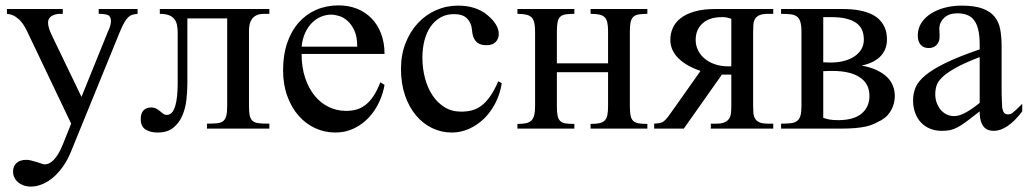

<svg xmlns="http://www.w3.org/2000/svg" viewBox="-20 -481 3843 718"><path d="M494.6 -429.2Q483.9 -428.2 475.6 -426Q467.3 -423.8 459.7 -416.7Q452.1 -409.7 444.8 -396.7Q437.5 -383.8 428.2 -361.8L246.1 84.5Q233.4 116.2 216.1 140.9Q198.7 165.5 179 182.4Q159.2 199.2 137.7 208Q116.2 216.8 95.2 216.8Q80.6 216.8 68.4 212.4Q56.2 208 47.4 200.4Q38.6 192.9 33.7 182.6Q28.8 172.4 28.8 160.6Q28.8 141.1 41.5 128.9Q54.2 116.7 79.1 116.7Q86.9 116.7 97.4 119.4Q107.9 122.1 118.2 125.2Q128.4 128.4 136.2 131.1Q144 133.8 147 133.8Q154.8 133.8 163.1 130.1Q171.4 126.5 179.9 117.9Q188.5 109.4 197.3 95.2Q206.1 81.1 214.8 59.6L246.1 -18.6L85.4 -355.5Q81.1 -364.3 75 -376.2Q68.8 -388.2 59.6 -399.4Q50.3 -410.6 37.1 -419.2Q23.9 -427.7 5.9 -429.2V-447.3H214.8V-429.2H204.1Q186 -429.2 172.9 -420.9Q159.7 -412.6 159.7 -396.5Q159.7 -386.2 163.8 -373.5Q168 -360.8 176.3 -343.8L284.7 -118.7L384.8 -365.7Q392.1 -379.4 394.3 -394.8Q396.5 -410.2 390.6 -418.5Q389.2 -420.4 387.2 -422.4Q385.3 -424.3 380.9 -425.8Q376.5 -427.2 368.9 -428.2Q361.3 -429.2 349.1 -429.2V-447.3H494.6Z M753.9 0V-18.6Q776.4 -18.6 791.3 -20Q806.2 -21.5 814.5 -28.1Q822.8 -34.7 826.2 -47.9Q829.6 -61 829.6 -84.5V-412.1H680.7V-168.5Q680.7 -139.6 677 -107.4Q673.3 -75.2 661.6 -48.1Q649.9 -21 627.9 -3.2Q606 14.6 569.3 14.6Q542 14.6 524.2 3.2Q506.3 -8.3 506.3 -35.6Q506.3 -57.6 516.8 -68.4Q527.3 -79.1 544.4 -79.1Q556.6 -79.1 564.5 -74.7Q572.3 -70.3 578.4 -65.2Q584.5 -60.1 590.1 -55.7Q595.7 -51.3 603.5 -51.3Q615.2 -51.3 623 -60.3Q630.9 -69.3 635.5 -85.2Q640.1 -101.1 642.3 -122.6Q644.5 -144 644.5 -168.5V-358.9Q644.5 -376.5 641.4 -389.6Q638.2 -402.8 630.4 -411.6Q622.6 -420.4 609.9 -424.8Q597.2 -429.2 577.6 -429.2V-447.3H987.3V-429.2H967.3Q950.2 -429.2 939.2 -423.8Q928.2 -418.5 922.1 -409.7Q916 -400.9 913.6 -389.9Q911.1 -378.9 911.1 -367.7V-84.5Q911.1 -60.5 914.3 -47.4Q917.5 -34.2 926 -27.8Q934.6 -21.5 949.5 -20Q964.4 -18.6 987.3 -18.6V0Z M1315.9 -306.6Q1315.9 -343.8 1305.2 -366.9Q1294.4 -390.1 1279.3 -403.3Q1264.2 -416.5 1247.6 -421.4Q1231 -426.3 1218.8 -426.3Q1199.2 -426.3 1180.4 -418.5Q1161.6 -410.6 1146.5 -395.5Q1131.3 -380.4 1121.1 -357.9Q1110.8 -335.4 1107.9 -306.6ZM1418 -163.6Q1412.6 -130.9 1397.7 -98.9Q1382.8 -66.9 1359.4 -41.7Q1335.9 -16.6 1304.2 -1Q1272.5 14.6 1233.9 14.6Q1194.3 14.6 1158.7 -1.7Q1123 -18.1 1096.4 -48.6Q1069.8 -79.1 1054.2 -122.1Q1038.6 -165 1038.6 -218.8Q1038.6 -275.4 1054 -320.3Q1069.3 -365.2 1096.9 -396.5Q1124.5 -427.7 1162.6 -444.3Q1200.7 -460.9 1246.1 -460.9Q1283.2 -460.9 1314.7 -448.5Q1346.2 -436 1369.1 -412.6Q1392.1 -389.2 1405 -355.5Q1418 -321.8 1418 -279.3H1107.9Q1107.9 -229.5 1121.1 -189.9Q1134.3 -150.4 1156.7 -123Q1179.2 -95.7 1208.7 -81.3Q1238.3 -66.9 1271 -66.4Q1293 -65.9 1311.8 -71Q1330.6 -76.2 1346.7 -88.6Q1362.8 -101.1 1376.7 -121.8Q1390.6 -142.6 1402.3 -173.3Z M1856.4 -169.9Q1850.1 -129.4 1832.5 -95.5Q1814.9 -61.5 1789.8 -37.1Q1764.6 -12.7 1733.6 1Q1702.6 14.6 1669.9 14.6Q1630.4 14.6 1595.7 -2.2Q1561 -19 1535.2 -50Q1509.3 -81.1 1494.4 -125Q1479.5 -168.9 1479.5 -223.1Q1479.5 -276.4 1496.6 -319.8Q1513.7 -363.3 1542.7 -394.5Q1571.8 -425.8 1610.6 -442.9Q1649.4 -460 1692.9 -460Q1759.8 -460 1801.8 -425.3Q1822.8 -408.2 1834 -390.1Q1845.2 -372.1 1845.2 -353.5Q1845.2 -336.4 1833.7 -324.2Q1822.3 -312 1799.3 -312Q1792 -312 1783.2 -313.5Q1774.4 -314.9 1766.4 -320.6Q1758.3 -326.2 1752.4 -337.6Q1746.6 -349.1 1745.1 -369.1Q1742.7 -395.5 1726.8 -411.9Q1710.9 -428.2 1677.2 -428.2Q1649.4 -428.2 1627.4 -415.8Q1605.5 -403.3 1590.3 -381.6Q1575.2 -359.9 1567.4 -330.1Q1559.6 -300.3 1559.6 -265.6Q1559.6 -226.1 1569.1 -189.5Q1578.6 -152.8 1597.2 -124.8Q1615.7 -96.7 1642.6 -80.1Q1669.4 -63.5 1704.6 -63.5Q1725.1 -63.5 1743.9 -68.1Q1762.7 -72.8 1779.8 -85.4Q1796.9 -98.1 1812.7 -120.4Q1828.6 -142.6 1843.3 -177.2Z M2188.5 0V-17.6Q2208.5 -17.6 2221.2 -20.3Q2233.9 -22.9 2241.2 -30.3Q2248.5 -37.6 2251.2 -50.5Q2253.9 -63.5 2253.9 -83.5V-210.9H2062.5V-83.5Q2062.5 -61 2065.2 -48.1Q2067.9 -35.2 2075.2 -28.3Q2082.5 -21.5 2095.2 -19.5Q2107.9 -17.6 2127.9 -17.6V0H1915V-17.6Q1935.1 -17.6 1947.8 -20.5Q1960.4 -23.4 1967.8 -31Q1975.1 -38.6 1978 -51.3Q1981 -64 1981 -83.5V-362.8Q1981 -382.8 1978 -395.8Q1975.1 -408.7 1967.8 -416Q1960.4 -423.3 1947.8 -426.3Q1935.1 -429.2 1915 -429.2V-447.3H2127.9V-429.2Q2107.9 -429.2 2095.2 -427.2Q2082.5 -425.3 2075.2 -418.5Q2067.9 -411.6 2065.2 -398.4Q2062.5 -385.3 2062.5 -362.8V-244.1H2253.9V-362.8Q2253.9 -383.3 2251.2 -396.2Q2248.5 -409.2 2241.2 -416.5Q2233.9 -423.8 2221.2 -426.5Q2208.5 -429.2 2188.5 -429.2V-447.3H2400.9V-429.2Q2380.9 -429.2 2368.2 -427Q2355.5 -424.8 2348.1 -417.7Q2340.8 -410.6 2338.1 -397.5Q2335.4 -384.3 2335.4 -362.8V-83.5Q2335.4 -62 2338.1 -48.8Q2340.8 -35.6 2348.1 -28.8Q2355.5 -22 2368.2 -19.8Q2380.9 -17.6 2400.9 -17.6V0Z M2714.8 -410.6Q2705.1 -414.1 2697.8 -415.5Q2690.4 -417 2680.7 -417Q2632.8 -417 2607.2 -393.6Q2581.5 -370.1 2581.5 -332Q2581.5 -310.5 2590.6 -292.5Q2599.6 -274.4 2615.7 -261.2Q2631.8 -248 2654.1 -240.5Q2676.3 -232.9 2702.6 -232.9H2714.8ZM2638.2 0V-18.6H2659.2Q2678.7 -18.6 2689.9 -23.7Q2701.2 -28.8 2706.8 -37.8Q2712.4 -46.9 2713.6 -58.8Q2714.8 -70.8 2714.8 -84.5V-202.1H2679.7L2537.1 0H2426.3V-18.6Q2439.9 -19.5 2448 -21Q2456.1 -22.5 2463.1 -28.1Q2470.2 -33.7 2479 -45.4Q2487.8 -57.1 2502.4 -78.1L2599.6 -215.8Q2546.4 -233.9 2516.6 -263.4Q2486.8 -293 2486.8 -332Q2486.8 -355 2495.8 -376Q2504.9 -397 2525.1 -412.8Q2545.4 -428.7 2577.4 -438Q2609.4 -447.3 2655.3 -447.3H2871.6V-429.2H2851.6Q2831.1 -429.2 2819.8 -424.1Q2808.6 -418.9 2803.5 -410.2Q2798.3 -401.4 2797.4 -389.2Q2796.4 -377 2796.4 -362.8V-84.5Q2796.4 -70.8 2797.4 -58.8Q2798.3 -46.9 2803.5 -37.8Q2808.6 -28.8 2819.8 -23.7Q2831.1 -18.6 2851.6 -18.6H2871.6V0Z M3210.4 -333Q3210.4 -352.1 3204.3 -367.4Q3198.2 -382.8 3183.8 -393.8Q3169.4 -404.8 3146 -410.9Q3122.6 -417 3087.4 -417H3058.6V-248L3086.4 -247.1Q3111.8 -247.1 3134.5 -252.7Q3157.2 -258.3 3174.1 -269.3Q3190.9 -280.3 3200.7 -296.1Q3210.4 -312 3210.4 -333ZM3231.4 -122.1Q3231.4 -168 3195.3 -191.9Q3159.2 -215.8 3092.3 -215.8Q3086.4 -215.8 3080.6 -215.6Q3074.7 -215.3 3069.8 -215.3Q3064.5 -214.8 3058.6 -214.8V-40.5Q3068.4 -36.6 3081.1 -34.2Q3093.8 -31.7 3114.3 -31.7Q3172.9 -31.7 3202.1 -56.4Q3231.4 -81.1 3231.4 -122.1ZM3326.2 -122.1Q3326.2 -110.4 3323.5 -97.7Q3320.8 -85 3314.7 -72.8Q3308.6 -60.5 3299.1 -50Q3289.6 -39.6 3275.9 -31.7Q3262.2 -24.4 3249.5 -18.3Q3236.8 -12.2 3220 -8.3Q3203.1 -4.4 3179.9 -2.2Q3156.7 0 3123 0H2900.9V-18.6Q2922.9 -18.6 2937.5 -20.3Q2952.1 -22 2960.9 -28.8Q2969.7 -35.6 2973.4 -48.6Q2977.1 -61.5 2977.1 -84.5V-361.8Q2977.1 -385.3 2973.1 -398.7Q2969.2 -412.1 2960.4 -418.9Q2951.7 -425.8 2937 -427.5Q2922.4 -429.2 2900.9 -429.2V-447.3H3130.4Q3167.5 -447.3 3194.6 -441.9Q3221.7 -436.5 3240 -427.5Q3258.3 -418.5 3269.5 -406.5Q3280.8 -394.5 3286.9 -381.8Q3293 -369.1 3294.9 -356.4Q3296.9 -343.8 3296.9 -333Q3296.9 -316.4 3291.5 -301Q3286.1 -285.6 3274.9 -272.9Q3263.7 -260.3 3245.6 -250.7Q3227.5 -241.2 3202.1 -235.8Q3236.3 -229.5 3260 -218Q3283.7 -206.5 3298.3 -191.7Q3313 -176.8 3319.6 -158.9Q3326.2 -141.1 3326.2 -122.1Z M3643.6 -267.6Q3586.9 -245.6 3554 -227.3Q3521 -209 3503.9 -192.4Q3486.8 -175.8 3482.2 -160.4Q3477.5 -145 3477.5 -128.9Q3477.5 -111.3 3482.9 -96.7Q3488.3 -82 3497.3 -71Q3506.3 -60.1 3518.8 -53.7Q3531.2 -47.4 3545.4 -46.9Q3564.5 -45.9 3588.6 -58.6Q3612.8 -71.3 3643.6 -96.2ZM3802.7 -64.5Q3747.6 8.3 3695.8 8.3Q3685.1 8.3 3675.5 4.9Q3666 1.5 3658.9 -6.8Q3651.9 -15.1 3647.7 -29.1Q3643.6 -43 3643.6 -64.5Q3614.3 -41.5 3595 -27.1Q3575.7 -12.7 3560.8 -4.9Q3545.9 2.9 3532.5 5.6Q3519 8.3 3501.5 8.3Q3477.5 8.3 3458 0.2Q3438.5 -7.8 3424.3 -22.7Q3410.2 -37.6 3402.3 -58.8Q3394.5 -80.1 3394.5 -106Q3394.5 -130.9 3403.6 -153.3Q3412.6 -175.8 3439.5 -198.5Q3466.3 -221.2 3515.1 -245.1Q3564 -269 3643.6 -296.4V-314.9Q3643.6 -347.2 3638.4 -369.1Q3633.3 -391.1 3623 -405Q3612.8 -418.9 3596.9 -425Q3581.1 -431.2 3560.1 -431.2Q3529.3 -431.2 3511.7 -415.3Q3494.1 -399.4 3492.7 -376.5L3493.7 -347.2Q3494.6 -326.2 3483.2 -313.7Q3471.7 -301.3 3453.1 -301.3Q3433.6 -301.3 3422.9 -313.7Q3412.1 -326.2 3412.1 -348.1Q3412.1 -374.5 3425.5 -395.3Q3439 -416 3461.7 -430.4Q3484.4 -444.8 3513.9 -452.4Q3543.5 -460 3575.7 -460Q3624 -460 3653.6 -449.2Q3683.1 -438.5 3699.2 -418.7Q3715.3 -398.9 3720.5 -370.8Q3725.6 -342.8 3725.6 -307.6V-155.3Q3725.6 -124 3726.6 -104Q3727.5 -84 3728 -77.1Q3730.5 -64 3735.4 -58.6Q3740.2 -53.2 3749.5 -53.2Q3753.9 -53.2 3757.6 -54.2Q3761.2 -55.2 3766.8 -59.3Q3772.5 -63.5 3780.8 -71.3Q3789.1 -79.1 3802.7 -92.8Z"/></svg>

Font: Doulos SIL Compact
Style: Regular
Weight: 400
Designer: Walt Agee, Victor Gaultney, Peter Martin, Debbi Hosken
Foundry: SIL International
Version: Version 4.110; 2011; Maintenance release ; LnSpcTght